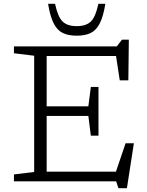

<svg xmlns="http://www.w3.org/2000/svg" viewBox="-20 -950 770 1006"><path d="M53 0V-36L159 -49V-658L53 -671V-707H592L619 -742H655L652.5 -529H607.5L588 -656.5H224.5V-393H443L456 -494.5H496V-239H456L443 -342.5H224.5V-50.5H587.5L638 -199.5H681.5L645 36H600.5L588.5 0ZM382 -813Q431 -813 456 -837.2Q481 -861.5 495.5 -930H532Q521.5 -865 503.2 -828.5Q485 -792 455.8 -777.5Q426.5 -763 382 -763Q337.5 -763 308.2 -777.5Q279 -792 260.8 -828.5Q242.5 -865 232 -930H268.5Q283 -861.5 308 -837.2Q333 -813 382 -813Z"/></svg>

Font: Newsreader 6pt Light
Style: Regular
Weight: 300
Designer: Hugues Gentile
Foundry: Production Type
Version: Version 1.003; ttfautohint (v1.8.3)